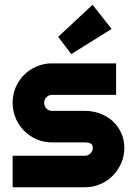

<svg xmlns="http://www.w3.org/2000/svg" viewBox="-20 -789 564 809"><path d="M337.9 0H33.2V-132.8H337.9Q351.6 -132.8 361.3 -142.6Q371.1 -152.3 371.1 -166Q371.1 -180.2 361.3 -184.6Q351.6 -189 337.9 -189H199.2Q164.6 -189 134.3 -202.1Q104 -215.3 81.5 -238Q59.1 -260.7 46.1 -291Q33.2 -321.3 33.2 -356Q33.2 -390.6 46.1 -420.9Q59.1 -451.2 81.5 -473.6Q104 -496.1 134.3 -509Q164.6 -522 199.2 -522H469.2V-389.2H199.2Q185.5 -389.2 175.8 -379.4Q166 -369.6 166 -356Q166 -341.8 175.8 -331.8Q185.5 -321.8 199.2 -321.8H337.9Q372.1 -321.8 402.3 -310.3Q432.6 -298.8 455.1 -278.3Q477.5 -257.8 490.7 -229Q503.9 -200.2 503.9 -166Q503.9 -131.3 490.7 -101.3Q477.5 -71.3 455.1 -48.6Q432.6 -25.9 402.3 -12.9Q372.1 0 337.9 0ZM280.3 -561 225.1 -633.8 370.1 -769 450.2 -667Z"/></svg>

Font: Righteous
Style: Regular
Weight: 400
Version: Version 1.000